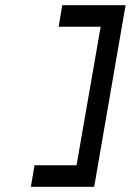

<svg xmlns="http://www.w3.org/2000/svg" viewBox="-20 -645 528 740"><path d="M99 75H343L464 -625H220L206 -542H368L275 -8H113Z"/></svg>

Font: Charger Monospace
Style: Regular
Weight: 400
Designer: Jasper
Foundry: Cannot Into Space Fonts
Version: Version 0.980